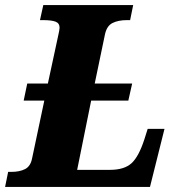

<svg xmlns="http://www.w3.org/2000/svg" viewBox="-43 -734 680 754"><path d="M603 -228 546 0H-23L-11 -59H1Q34 -59 55.5 -70Q77 -81 83 -112L131 -339H50L64 -406H145L184 -587Q191 -617 191 -625Q191 -643 175 -649Q159 -655 126 -655H114L127 -714H480L468 -655H456Q421 -655 398.5 -643.5Q376 -632 369 -598L329 -406H476L461 -339H315L260 -67H389Q445 -67 473.5 -93Q502 -119 524 -187L537 -228Z"/></svg>

Font: Noto Serif NarrowBlack
Style: Italic
Weight: 900
Width: 4
Italic angle: -12°
Designer: Monotype Design Team
Foundry: Monotype Imaging Inc.
Version: Version 1.001